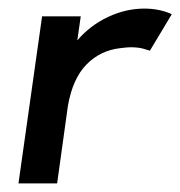

<svg xmlns="http://www.w3.org/2000/svg" viewBox="-20 -427 420 447"><path d="M316 -407Q351 -407 380 -394L329 -309Q326 -310 314 -313.5Q302 -317 284 -317Q277 -317 261 -315Q214 -310 181.5 -277Q149 -244 138 -180L113 0H23L78 -389H168L160 -333Q190 -368 231.5 -387.5Q273 -407 316 -407Z"/></svg>

Font: Neutral Grotesk
Style: Italic
Weight: 400
Italic angle: -8°
Designer: Nawras Khrais
Foundry: Nawras Khrais
Version: Version 1.000